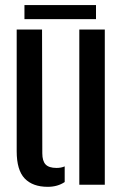

<svg xmlns="http://www.w3.org/2000/svg" viewBox="-20 -714 478 742"><path d="M44.5 -129.5V-600H142.5L143.5 -121.5Q143.5 -92 156.2 -78.5Q169 -65 198.5 -65Q216.5 -65 230 -71V-10.5Q202.5 8 164.5 8Q106.5 8 75.5 -24.2Q44.5 -56.5 44.5 -129.5ZM286.5 0V-600H385V0ZM74.5 -694.5H351V-640H74.5Z"/></svg>

Font: Big Shoulders Stencil Text SemiBold
Style: Regular
Weight: 600
Designer: Patric King
Foundry: XO Type Co
Version: Version 1.000